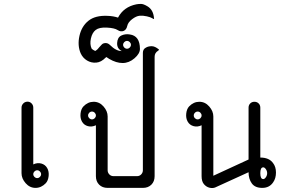

<svg xmlns="http://www.w3.org/2000/svg" viewBox="-20 -960 1480 981"><path d="M184 -84Q178 -90 170 -90Q162 -90 156 -84Q150 -78 150 -70Q150 -62 156 -56Q162 -50 170 -50Q178 -50 184 -56Q190 -62 190 -70Q190 -78 184 -84ZM150 -410V-120Q171 -130 191 -124.5Q211 -119 221 -101.5Q231 -84 228.5 -60.5Q226 -37 214 -24Q191 0 161.5 0Q132 0 111 -24Q90 -48 90 -75V-410Q90 -422 98.5 -431Q107 -440 119.5 -440.5Q132 -441 141 -432Q150 -423 150 -410Z M464 -384Q458 -390 450 -390Q442 -390 436 -384Q430 -378 430 -370Q430 -362 436 -356Q442 -350 450 -350Q458 -350 464 -356Q470 -362 470 -370Q470 -378 464 -384ZM792 -707Q794 -705 788 -701Q770 -690 770 -670V-60Q770 -33 753.5 -16.5Q737 0 710 0H530Q503 0 486.5 -16.5Q470 -33 470 -60V-320Q449 -310 429 -315.5Q409 -321 399 -338.5Q389 -356 391.5 -379.5Q394 -403 406 -416Q429 -440 458.5 -440Q488 -440 509 -416Q530 -392 530 -365V-90Q530 -78 538.5 -69Q547 -60 560 -60H680Q693 -60 701.5 -69Q710 -78 710 -90V-690Q710 -709 726 -717Q738 -724 755 -724Q772 -724 792 -707Z M643 -745Q637 -751 629 -751Q621 -751 615 -745Q609 -739 609 -731Q609 -723 615 -717Q621 -711 629 -711Q637 -711 643 -717Q649 -723 649 -731Q649 -739 643 -745ZM523 -669Q523 -666 520 -666Q497 -642 471.5 -640Q446 -638 424.5 -651Q403 -664 392 -688Q375 -728 386 -777Q397 -826 432 -854Q467 -882 530 -879Q559 -878 583 -870Q612 -925 677 -938Q688 -940 700.5 -940Q713 -940 733 -928Q764 -910 767 -865Q768 -864 766.5 -863Q765 -862 757.5 -867Q750 -872 730.5 -876.5Q711 -881 693.5 -879.5Q676 -878 655 -862Q634 -846 630 -827Q626 -808 611.5 -802Q597 -796 581 -806.5Q565 -817 526 -819Q487 -821 469 -807Q451 -793 444.5 -763.5Q438 -734 448 -712Q449 -710 456.5 -705Q464 -700 468 -700Q470 -702 473 -704Q476 -706 478.5 -708.5Q481 -711 487.5 -719Q494 -727 501 -733.5Q508 -740 520 -740Q532 -740 542 -730Q573 -699 602 -699Q577 -712 578.5 -740.5Q580 -769 600 -778.5Q620 -788 643 -784Q695 -777 695 -710Q695 -686 667 -662Q639 -638 606.5 -638Q574 -638 538 -659Q531 -664 523 -669Z M1325 -105Q1310 -105 1310 -75Q1310 -45 1325 -45Q1332 -45 1338.5 -54.5Q1345 -64 1345 -75Q1345 -86 1338.5 -95.5Q1332 -105 1325 -105ZM1004 -384Q998 -390 990 -390Q982 -390 976 -384Q970 -378 970 -370Q970 -362 976 -356Q982 -350 990 -350Q998 -350 1004 -356Q1010 -362 1010 -370Q1010 -378 1004 -384ZM1310 -410V-155Q1355 -155 1375 -127Q1390 -108 1390 -78.5Q1390 -49 1376 -29Q1357 0 1320 0Q1283 0 1266.5 -23Q1250 -46 1250 -80L1079 -2Q1066 3 1050 -1Q1034 -5 1022 -19Q1010 -33 1010 -60V-320Q989 -310 969 -315.5Q949 -321 939 -338.5Q929 -356 931.5 -379.5Q934 -403 946 -416Q969 -440 998.5 -440Q1028 -440 1049 -416Q1070 -392 1070 -365V-62L1250 -145V-410Q1250 -423 1258.5 -431.5Q1267 -440 1280 -440Q1293 -440 1301.5 -431.5Q1310 -423 1310 -410Z"/></svg>

Font: SOV_Station
Style: Book
Weight: 400
Version: Version 1.00